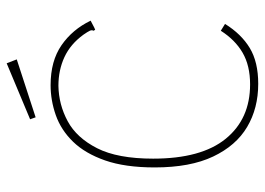

<svg xmlns="http://www.w3.org/2000/svg" viewBox="-132 -672 813 590"><g transform="rotate(-90 275.0 -376.5)"><path d="M313 10Q238 10 180.5 -24Q123 -58 89.5 -128.5Q56 -199 56 -308Q56 -399 77.5 -460.5Q99 -522 135 -559Q171 -596 216.5 -612Q262 -628 309 -628Q383 -628 431.5 -594.5Q480 -561 507 -505L486 -494L479 -491L476 -496Q479 -501 476 -507.5Q473 -514 464 -527Q435 -567 395 -585.5Q355 -604 307 -604Q249 -603 198 -575.5Q147 -548 115 -485Q83 -422 83 -313Q83 -165 144 -90Q205 -15 311 -15Q369 -15 408.5 -38Q448 -61 476 -105L497 -92Q466 -42 423 -16Q380 10 313 10ZM210 -674 204 -691 376 -763 388 -732Z"/></g></svg>

Font: Inconsolata SemiExpanded ExtraLight
Style: Regular
Weight: 200
Width: 6
Monospace: yes
Designer: Raph Levien, Cyreal, Brenton Simpson
Foundry: Raph Levien, Cyreal, Google
Version: Version 3.001; ttfautohint (v1.8.2.53-6de2)